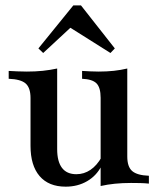

<svg xmlns="http://www.w3.org/2000/svg" viewBox="-20 -678 590 709"><path d="M222.6 11.3Q159.7 11.3 126.2 -27.8Q92.7 -66.9 92.7 -139.5V-316.1Q92.7 -354 74.6 -369.8Q56.5 -385.5 12.1 -387.1V-416.1Q27.4 -415.3 44.4 -414.5Q61.3 -413.7 79 -413.7Q110.5 -413.7 137.9 -416.5Q165.3 -419.4 191.1 -425V-127.4Q191.1 -81.5 208.9 -58.1Q226.6 -34.7 262.1 -34.7Q290.3 -34.7 314.1 -50.8Q337.9 -66.9 355.6 -98.4L354.8 -65.3Q336.3 -29 301.6 -8.9Q266.9 11.3 222.6 11.3ZM351.6 8.9V-316.9Q351.6 -354.8 336.3 -370.2Q321 -385.5 283.1 -387.1V-416.1Q297.6 -415.3 312.9 -414.5Q328.2 -413.7 344.4 -413.7Q374.2 -413.7 400.4 -416.5Q426.6 -419.4 450 -425V-100Q450 -62.1 468.1 -46.4Q486.3 -30.6 529.8 -29V0Q514.5 -1.6 497.6 -2Q480.6 -2.4 463.7 -2.4Q432.3 -2.4 404.4 0.4Q376.6 3.2 351.6 8.9ZM139.5 -482.3 121.8 -499.2 250.8 -658.1H279L404 -499.2L387.9 -482.3L220.2 -587.9L262.9 -596.8Z"/></svg>

Font: Playfair 5pt SemiExpanded Light SemiBold
Style: Regular
Weight: 600
Version: Version 2.001;gftools[0.9.30]